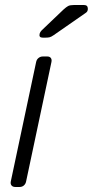

<svg xmlns="http://www.w3.org/2000/svg" viewBox="-20 -745 370 765"><path d="M41 0Q31 0 26 -6Q21 -12 23 -22L124 -498Q126 -508 133.5 -514Q141 -520 151 -520H168Q178 -520 182.5 -514Q187 -508 185 -498L84 -22Q82 -12 75 -6Q68 0 58 0ZM150 -595Q134 -595 138 -611Q140 -618 146 -624L233 -707Q244 -717 251.5 -721Q259 -725 274 -725H315Q330 -725 330 -710Q330 -699 322 -694L194 -605Q184 -598 177.5 -596.5Q171 -595 161 -595Z"/></svg>

Font: Rubik Light Light
Style: Italic
Weight: 300
Italic angle: -12°
Version: Version 2.104